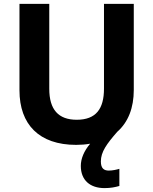

<svg xmlns="http://www.w3.org/2000/svg" viewBox="-20 -734 787 986"><path d="M498 95C498 46 528 5 582 -57C639 -107 667 -181 667 -272V-714H514V-279C514 -175 473 -119 374 -119C280 -119 233 -171 233 -278V-714H80V-270C80 -95 181 10 371 10C396 10 420 8 443 4C411 42 395 81 395 118C395 192 443 232 517 232C549 232 572 227 593 221V133C580 137 558 142 539 142C514 142 498 131 498 95Z"/></svg>

Font: Noto Sans Myanmar UI
Style: Bold
Weight: 700
Designer: Monotype Design Team
Foundry: Monotype Imaging Inc.
Version: Version 2.103